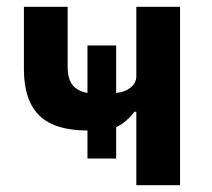

<svg xmlns="http://www.w3.org/2000/svg" viewBox="-20 -542 621 562"><path d="M379 -215H374Q364 -202 350 -189.5Q336 -177 320 -170V-78H236V-160Q140 -160 95 -204Q50 -248 50 -339V-522H178V-346Q178 -311 192.5 -293Q207 -275 236 -270V-409H320V-270Q345 -272 362 -285.5Q379 -299 379 -318V-522H507V0H379Z"/></svg>

Font: IBM Plex Sans SmBld
Style: Regular
Weight: 600
Designer: Mike Abbink, Paul van der Laan, Pieter van Rosmalen
Foundry: Bold Monday
Version: Version 3.005